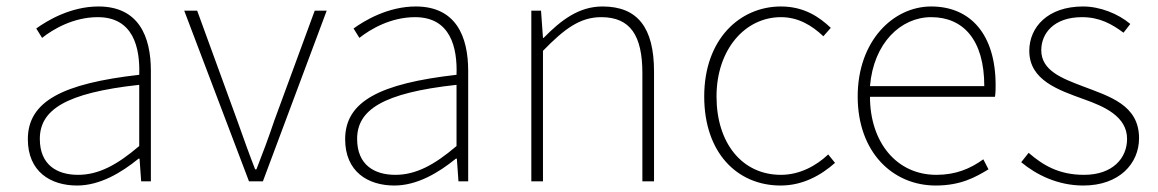

<svg xmlns="http://www.w3.org/2000/svg" viewBox="-20 -560 3578 593"><path d="M218 13C288 13 354 -26 408 -70H411L416 0H446V-341C446 -448 408 -540 284 -540C198 -540 125 -496 92 -472L110 -443C144 -470 207 -507 282 -507C391 -507 413 -414 410 -329C173 -302 66 -247 66 -130C66 -30 136 13 218 13ZM221 -20C157 -20 103 -50 103 -131C103 -220 181 -273 410 -298V-109C341 -50 284 -20 221 -20Z M749 0H792L989 -527H952L827 -187C810 -136 790 -83 772 -37H768C750 -83 731 -136 713 -187L589 -527H549Z M1198 13C1268 13 1334 -26 1388 -70H1391L1396 0H1426V-341C1426 -448 1388 -540 1264 -540C1178 -540 1105 -496 1072 -472L1090 -443C1124 -470 1187 -507 1262 -507C1371 -507 1393 -414 1390 -329C1153 -302 1046 -247 1046 -130C1046 -30 1116 13 1198 13ZM1201 -20C1137 -20 1083 -50 1083 -131C1083 -220 1161 -273 1390 -298V-109C1321 -50 1264 -20 1201 -20Z M1621 0H1657V-403C1724 -472 1772 -507 1837 -507C1927 -507 1964 -450 1964 -334V0H2000V-339C2000 -475 1949 -540 1841 -540C1768 -540 1713 -498 1659 -443H1657L1651 -527H1621Z M2391 13C2459 13 2515 -18 2559 -57L2538 -83C2501 -48 2450 -20 2392 -20C2272 -20 2193 -118 2193 -262C2193 -407 2281 -507 2392 -507C2446 -507 2488 -481 2523 -448L2546 -474C2511 -507 2464 -540 2392 -540C2265 -540 2155 -439 2155 -262C2155 -88 2257 13 2391 13Z M2870 13C2948 13 2993 -13 3033 -37L3017 -68C2977 -39 2932 -20 2872 -20C2748 -20 2667 -122 2667 -261H3053C3055 -274 3055 -286 3055 -297C3055 -453 2978 -540 2856 -540C2739 -540 2629 -434 2629 -262C2629 -90 2737 13 2870 13ZM2667 -294C2678 -427 2762 -507 2856 -507C2955 -507 3020 -437 3020 -294Z M3326 13C3437 13 3498 -55 3498 -133C3498 -236 3407 -262 3323 -294C3260 -318 3196 -342 3196 -405C3196 -457 3235 -507 3322 -507C3377 -507 3415 -485 3450 -459L3471 -486C3433 -518 3377 -540 3325 -540C3216 -540 3159 -476 3159 -403C3159 -312 3249 -282 3329 -253C3391 -231 3461 -200 3461 -131C3461 -71 3416 -20 3328 -20C3250 -20 3201 -50 3157 -88L3134 -59C3181 -20 3247 13 3326 13Z"/></svg>

Font: Source Han Sans CN ExtraLight
Style: Regular
Weight: 250
Designer: Ryoko NISHIZUKA (kana & ideographs); Paul D. Hunt (Latin, Greek & Cyrillic); Wenlong ZHANG (bopomofo); Sandoll Communica
Foundry: Adobe Systems Incorporated
Version: Version 1.004;PS 1.004;hotconv 16.6.51;makeotf.lib2.5.65220